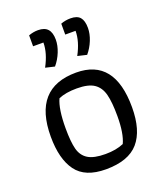

<svg xmlns="http://www.w3.org/2000/svg" viewBox="-137 -827 791 926"><g transform="rotate(-20 258.5 -363.5)"><path d="M138 -553Q172 -616 172 -670H119V-726Q143 -735 167 -735Q201 -735 217 -717Q233 -699 233 -663Q233 -633 220 -600.5Q207 -568 185 -542ZM303 -553Q337 -616 337 -670H284V-726Q308 -735 334 -735Q368 -735 383 -717.5Q398 -700 398 -663Q398 -633 385 -600.5Q372 -568 350 -542ZM50 -231Q50 -480 270 -480Q467 -480 467 -231Q467 -112 415 -52Q363 8 247 8Q141 8 95.5 -54Q50 -116 50 -231ZM364 -79Q386 -125 386 -215Q386 -286 375.5 -326.5Q365 -367 335.5 -387Q306 -407 247 -407Q190 -407 153 -391Q131 -344 131 -245Q131 -175 141 -137Q151 -99 181 -80.5Q211 -62 270 -62Q325 -62 364 -79Z"/></g></svg>

Font: Athiti Medium
Style: Regular
Weight: 500
Designer: CadsonDemak Team
Foundry: CadsonDemak
Version: Version 1.032